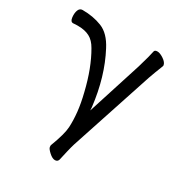

<svg xmlns="http://www.w3.org/2000/svg" viewBox="-183 -600 824 886"><g transform="rotate(30 229.5 -156.5)"><path d="M257 166Q253 179 239 179Q225 179 207.5 163Q190 147 189 138.5Q188 130 189 128Q218 52 220 14.5Q222 -23 217.5 -66Q213 -109 200 -161Q173 -274 127 -353Q109 -385 84 -398Q59 -411 24 -411H11Q5 -411 -3 -410H-4Q-18 -410 -20.5 -432Q-23 -454 -17 -469.5Q-11 -485 4 -485Q61 -485 107.5 -466.5Q154 -448 186 -386Q247 -271 265 -118L266 -101L358 -389Q379 -460 383 -483Q385 -492 399 -492Q413 -492 433 -478.5Q453 -465 455 -450Q455 -446 451 -437Q447 -428 438.5 -405Q430 -382 425 -368L280 72Q275 88 268.5 115.5Q262 143 257 166Z"/></g></svg>

Font: LXGW WenKai TC
Style: Regular
Weight: 400
Designer: LXGW / Fontworks Inc.
Foundry: LXGW / Fontworks Inc.
Version: Version 1.330